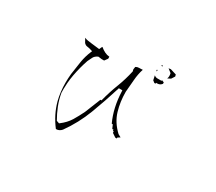

<svg xmlns="http://www.w3.org/2000/svg" viewBox="-116 -924 1232 1094"><g transform="rotate(30 500.0 -376.5)"><path d="M596.2 -605Q585 -604 578.9 -604Q572.8 -604 572.8 -604Q560.5 -604 550.8 -597.7L548.3 -579.6L551.3 -568.4Q538.1 -508.8 517.1 -454.6Q496.1 -400.9 479.5 -336.4H472.7L431.2 -232.9Q413.6 -196.8 394 -164.1Q373.5 -130.9 338.4 -104.5L335.4 -102.1L317.4 -108.4Q297.9 -142.1 282.5 -180.4Q267.1 -218.8 260.3 -259.8Q259.8 -270 259.8 -285.2Q259.8 -300.3 261.7 -325.4Q263.7 -350.6 269 -379.9Q279.8 -437.5 297.9 -490.2Q310.1 -516.6 313 -521Q316.9 -527.8 320.8 -531.2Q328.1 -538.6 339.8 -543.5L362.8 -540.5H378.9L394 -561V-574.2Q377.9 -575.2 362.5 -582.8Q347.2 -590.3 332.5 -602.5L330.6 -602.1L321.8 -583Q286.1 -587.4 266.8 -589.4Q247.6 -591.3 242.2 -592.8Q230.5 -594.7 220.7 -599.1L235.4 -572.8Q245.1 -562.5 255.4 -561.5Q269 -560.1 285.2 -554.7L293 -552.2L290 -544.9Q274.4 -508.8 267.3 -466.8Q260.3 -424.8 254.4 -379.9Q251.5 -350.1 251.5 -321.8Q251.5 -260.7 265.1 -207.5Q285.6 -130.9 335.9 -65.4Q337.4 -65.4 339.4 -65.4Q348.1 -65.4 356 -69.3Q366.2 -74.2 373 -82.5Q430.2 -162.6 465.1 -254.4Q500 -346.2 530.8 -445.8H553.7L554.2 -439Q558.1 -333 596.7 -250.5H603.5L614.3 -226.1H622.6V-218.3H628.4V-209L653.8 -191.9H663.6V-198.2L679.2 -208L659.7 -218.8Q608.9 -266.6 591.8 -325.2Q574.7 -382.8 574.7 -448.2V-448.7Q578.6 -487.8 581.5 -528.3Q584.5 -568.8 596.2 -605ZM706.1 -578.6Q724.6 -578.6 735.8 -593.3V-602.5L724.6 -606.9L725.6 -609.9Q723.1 -607.9 718.3 -604H692.9Q681.2 -604 671.4 -612.3L677.7 -583L690.9 -572.8H698.7V-578.6ZM665 -645 667 -634.8Q668.5 -641.1 671.4 -647ZM675.3 -679.2 684.1 -675.8 680.2 -685.5ZM742.7 -667.5Q745.1 -657.7 745.1 -649.2Q745.1 -640.6 741.2 -631.8L761.2 -642.1L775.4 -664.1L772.5 -675.8L732.9 -688L719.2 -686Z"/></g></svg>

Font: Bakudai
Style: ExtraLight
Weight: 200
Version: Version 1.48